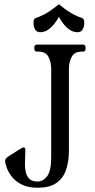

<svg xmlns="http://www.w3.org/2000/svg" viewBox="-20 -869 443 900"><path d="M368 -660Q381 -660 381 -647V-640Q381 -627 368 -627H363Q329 -627 316 -602.5Q303 -578 303 -544V-162Q303 -112 289.5 -72.5Q276 -33 244 -11Q212 11 156 11Q111 11 81 -4.5Q51 -20 34.5 -42Q18 -64 11 -84.5Q4 -105 4 -114Q4 -126 18 -135L78 -173Q86 -178 91 -178Q99 -178 99 -166Q99 -159 98 -136.5Q97 -114 97 -98Q97 -83 100.5 -64Q104 -45 117 -31.5Q130 -18 156 -18Q182 -18 201 -43Q220 -68 220 -133V-544Q220 -579 207 -603Q194 -627 160 -627H154Q141 -627 141 -640V-647Q141 -660 154 -660ZM256 -790Q247 -773 234 -756.5Q221 -740 204.5 -729Q188 -718 168 -718Q152 -718 144.5 -731Q137 -744 137 -761Q137 -769 138.5 -775Q140 -781 146 -784Q166 -791 181.5 -798.5Q197 -806 214 -817.5Q231 -829 256 -849Q281 -829 298 -817.5Q315 -806 330.5 -798.5Q346 -791 366 -784Q372 -781 373.5 -775Q375 -769 375 -761Q375 -744 367.5 -731Q360 -718 344 -718Q324 -718 307.5 -729Q291 -740 278 -756.5Q265 -773 256 -790Z"/></svg>

Font: Young Serif Light
Style: Regular
Weight: 300
Designer: Bastien Sozeau
Foundry: NBR — Bastien Sozeau
Version: Version 5.001